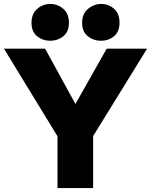

<svg xmlns="http://www.w3.org/2000/svg" viewBox="-20 -955 767 975"><path d="M272 0V-263L0 -708H209L363 -427L522 -708H727L453 -264V0ZM493 -748Q455 -748 426 -771Q397 -794 397 -839Q397 -885 427 -910Q457 -935 494 -935Q531 -935 559 -910.5Q587 -886 587 -840Q587 -794 559 -771Q531 -748 493 -748ZM235 -748Q197 -748 168.5 -771Q140 -794 140 -839Q140 -885 169 -910Q198 -935 235 -935Q272 -935 301 -910.5Q330 -886 330 -839Q330 -794 301.5 -771Q273 -748 235 -748Z"/></svg>

Font: Onest Black
Style: Regular
Weight: 900
Designer: Dmitri Voloshin, Andrey Kudryavtsev
Foundry: Dmitri Voloshin, Andrey Kudryavtsev
Version: Version 1.000;gftools[0.9.33]